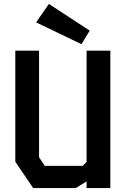

<svg xmlns="http://www.w3.org/2000/svg" viewBox="-20 -958 640 978"><path d="M421 -700V-133L401 -113H208L179 -157V-700H58V-134L149 0H366L421 -34V0H542V-700ZM395 -733 437 -802 229 -938 164 -844Z"/></svg>

Font: Kode Mono
Style: Bold
Weight: 700
Monospace: yes
Designer: Isa Ozler
Foundry: Kadena LLC
Version: Version 1.206;gftools[0.9.28]